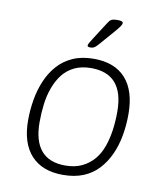

<svg xmlns="http://www.w3.org/2000/svg" viewBox="-82 -785 732 858"><g transform="rotate(10 284.5 -356.0)"><path d="M261 6Q167 6 116.5 -49Q66 -104 66 -208Q66 -255 74 -301.5Q82 -348 99.5 -389Q117 -430 145 -461.5Q173 -493 213.5 -511Q254 -529 309 -529Q403 -529 453 -473.5Q503 -418 503 -311Q503 -261 494.5 -214Q486 -167 468 -127.5Q450 -88 422 -57.5Q394 -27 354 -10.5Q314 6 261 6ZM264 -37Q308 -37 340 -52.5Q372 -68 394 -94Q416 -120 428.5 -155.5Q441 -191 446.5 -231Q452 -271 452 -314Q452 -400 415 -443Q378 -486 304 -486Q260 -486 228 -470.5Q196 -455 175 -428Q154 -401 141 -365.5Q128 -330 123 -290Q118 -250 118 -208Q118 -123 154.5 -80Q191 -37 264 -37ZM282 -576Q277 -576 273.5 -577.5Q270 -579 270 -583Q270 -587 274 -594Q278 -601 286 -614L336 -692Q343 -703 348 -708.5Q353 -714 361 -716Q369 -718 383 -718Q396 -718 401.5 -715.5Q407 -713 407 -708Q407 -702 399.5 -691.5Q392 -681 373 -659L318 -596Q311 -588 305.5 -583.5Q300 -579 294.5 -577.5Q289 -576 282 -576Z"/></g></svg>

Font: Asap ExtraLight
Style: Italic
Weight: 250
Italic angle: -6°
Version: Version 3.001